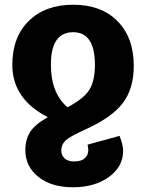

<svg xmlns="http://www.w3.org/2000/svg" viewBox="-20 -568 617 811"><path d="M350 43 485 6Q500 42 500 70Q500 136 440 179.5Q380 223 288 223Q197 223 142 179Q87 135 87 66Q87 22 107 -10Q127 -42 182 -73Q32 -150 32 -294Q32 -411 101.5 -479.5Q171 -548 289 -548Q408 -548 476.5 -478.5Q545 -409 545 -290Q545 -192 497.5 -131Q450 -70 338 -20Q276 8 257.5 25Q239 42 239 67Q239 88 253 101Q267 114 293 114Q323 114 338 100.5Q353 87 353 65Q353 60 351.5 52.5Q350 45 350 43ZM289 -432Q195 -432 195 -295Q195 -175 265 -115Q334 -151 357.5 -189Q381 -227 381 -294Q381 -432 289 -432Z"/></svg>

Font: FiraGO
Style: Bold
Weight: 700
Designer: bBox Type
Foundry: bBox Type GmbH
Version: Version 1.001;PS 001.001;hotconv 1.0.88;makeotf.lib2.5.64775